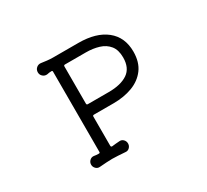

<svg xmlns="http://www.w3.org/2000/svg" viewBox="-148 -958 1295 1203"><g transform="rotate(-30 500.0 -356.5)"><path d="M347 -723H530Q658 -723 730 -665.5Q802 -608 802 -504Q802 -428 766 -379.5Q730 -331 669 -308Q608 -285 532 -285H390Q381 -285 381 -276V-65Q381 -56 390 -56Q404 -58 417.5 -59Q431 -60 444 -61Q461 -63 473 -51Q485 -39 485 -22Q485 -5 473 7Q461 19 444 17Q414 15 392 13.5Q370 12 350 12Q330 12 309 13.5Q288 15 260 17Q243 19 230.5 7Q218 -5 218 -22Q218 -39 230.5 -51Q243 -63 260 -61Q275 -58 294 -58H296Q303 -58 303 -66V-646Q303 -654 296 -654Q287 -654 279 -653Q271 -652 263 -650Q245 -648 231.5 -660Q218 -672 218 -690Q218 -709 231.5 -721Q245 -733 263 -731Q283 -728 305 -725.5Q327 -723 347 -723ZM381 -370Q381 -361 390 -361H541Q629 -361 678.5 -394.5Q728 -428 728 -504Q728 -559 702.5 -590.5Q677 -622 634.5 -635Q592 -648 541 -648H390Q381 -648 381 -639Z"/></g></svg>

Font: Kiwi Maru
Style: Regular
Weight: 400
Designer: Hiroki-Chan
Version: Version 1.100